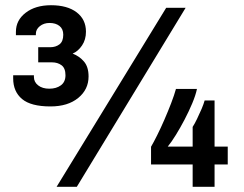

<svg xmlns="http://www.w3.org/2000/svg" viewBox="-20 -716 934 736"><path d="M173.5 -308Q98.5 -308 64.5 -336.5Q30.5 -365 30.5 -415.5V-427.5H110V-421Q110 -401.5 126.2 -388.8Q142.5 -376 169 -376Q196 -376 213.5 -389Q231 -402 231 -427.5Q231 -454.5 216 -465.8Q201 -477 179.5 -477H126.5V-535H172.5Q193.5 -535 208 -546Q222.5 -557 222.5 -583Q222.5 -605 208 -616.5Q193.5 -628 170 -628Q148 -628 132.8 -615.8Q117.5 -603.5 117.5 -586.5V-581H41V-594Q41 -638.5 78.5 -667.2Q116 -696 175.5 -696Q238 -696 273.8 -668.8Q309.5 -641.5 309.5 -594.5Q309.5 -564 294.5 -541.8Q279.5 -519.5 258.5 -510.5Q284.5 -500.5 302 -480Q319.5 -459.5 319.5 -423Q319.5 -373 279.8 -340.5Q240 -308 173.5 -308ZM197 0 617 -686H691.5L274.5 0ZM718.5 0V-85.5H559V-153.5Q568.5 -169.5 582.2 -197Q596 -224.5 610 -256.8Q624 -289 636 -320.2Q648 -351.5 654.5 -375H735Q730 -351 717 -320Q704 -289 687.5 -257.5Q671 -226 654 -198.5Q637 -171 623 -154H718.5V-229.5Q726 -241 735.2 -260Q744.5 -279 752.8 -298.5Q761 -318 764.5 -331H802.5V-154H853V-85.5H802.5V0Z"/></svg>

Font: Chivo Medium
Style: Regular
Weight: 500
Designer: Hector Gatti
Foundry: Omnibus-Type
Version: Version 2.002